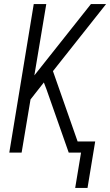

<svg xmlns="http://www.w3.org/2000/svg" viewBox="-20 -755 545 950"><path d="M352 175 381 0H320L210 -313L197 -347L131 -263L87 0H26L147 -735H209L150 -382L430 -735H505L242 -403L364 -55H451L413 175Z"/></svg>

Font: Iosevka SS04 Light
Style: Italic
Weight: 300
Italic angle: -9°
Monospace: yes
Designer: Belleve Invis
Foundry: Belleve Invis
Version: Version 19.0.0; ttfautohint (v1.8.4)